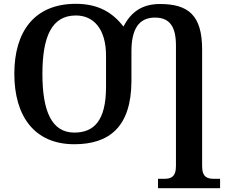

<svg xmlns="http://www.w3.org/2000/svg" viewBox="-20 -745 1196 1005"><path d="M807 240H1132V191H1101C1066 191 1038 183 1038 125V-486C1038 -665 966 -724 817 -724C721 -724 665 -680 626 -606C570 -679 495 -725 377 -725C160 -725 55 -580 55 -359C55 -137 160 10 369 10C551 10 667 -80 668 -320V-476C668 -590 705 -653 791 -653C871 -653 901 -602 901 -506V124C901 183 873 191 838 191H807ZM369 -51C250 -51 202 -164 202 -358C202 -552 250 -664 377 -664C469 -664 535 -595 535 -453V-290C535 -111 470 -51 369 -51Z"/></svg>

Font: Noto Serif Semi
Style: Regular
Weight: 600
Designer: Monotype Design Team
Foundry: Monotype Imaging Inc.
Version: Version 1.002